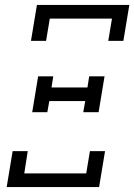

<svg xmlns="http://www.w3.org/2000/svg" viewBox="-20 -755 542 775"><path d="M105 -590 129 -735H502L478 -590H417L432 -680H181L166 -590ZM110 -302 134 -447H195L188 -402H333L340 -447H402L378 -302H316L324 -347H179L171 -302ZM7 0 31 -145H92L78 -55H328L343 -145H404L380 0Z"/></svg>

Font: Iosevka Slab Light
Style: Italic
Weight: 300
Italic angle: -9°
Monospace: yes
Designer: Belleve Invis
Foundry: Belleve Invis
Version: Version 11.1.1; ttfautohint (v1.8.3)